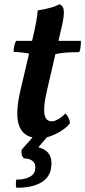

<svg xmlns="http://www.w3.org/2000/svg" viewBox="-20 -640 400 902"><path d="M166 9Q117 9 91.5 -15.5Q66 -40 62 -88Q58 -136 74 -207L133 -458Q144 -504 150 -537Q156 -570 157 -591Q184 -595 213 -602.5Q242 -610 259 -620Q273 -615 277.5 -601Q282 -587 278.5 -559Q275 -531 263 -484L201 -216Q188 -160 187.5 -128Q187 -96 196.5 -83Q206 -70 222 -70Q237 -70 254.5 -80.5Q272 -91 287 -107Q295 -100 301.5 -87Q308 -74 309 -62Q296 -44 272 -28Q248 -12 220.5 -1.5Q193 9 166 9ZM133 -385Q110 -390 86.5 -393Q63 -396 44 -396Q44 -410 47 -424.5Q50 -439 56 -448H138ZM233 -384 239 -448H360Q360 -433 358.5 -418.5Q357 -404 352 -395Q313 -395 284.5 -392.5Q256 -390 233 -384ZM57 242Q54 234 54.5 223.5Q55 213 56 204Q92 204 116.5 192.5Q141 181 145 158Q150 131 134.5 117.5Q119 104 92 104Q77 88 82 63L152 -16H218L160 52Q197 61 212 86.5Q227 112 219 155Q210 199 166.5 221Q123 243 57 242Z"/></svg>

Font: Vollkorn SemiBold
Style: Italic
Weight: 600
Italic angle: -11°
Designer: Friedrich Althausen
Foundry: Friedrich Althausen
Version: Version 5.000